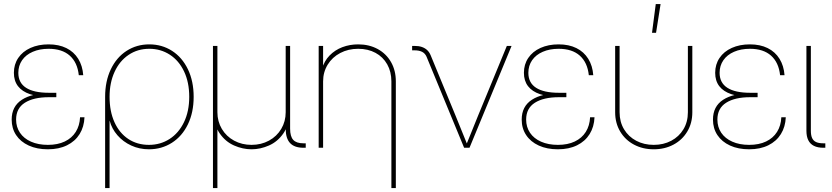

<svg xmlns="http://www.w3.org/2000/svg" viewBox="-20 -748 4213 972"><path d="M39.1 -142.6Q39.1 -209.5 90.6 -242.9Q142.1 -276.4 235.4 -276.4H265.1V-255.9H227.5Q149.9 -255.9 105.7 -227.8Q61.5 -199.7 61.5 -142.6Q61.5 -105 81.1 -75.9Q100.6 -46.9 137 -30.8Q173.3 -14.6 222.2 -14.6Q272 -14.6 307.9 -31.7Q343.8 -48.8 363.5 -80.3Q383.3 -111.8 385.3 -154.3H407.7Q405.8 -106 383.1 -69.3Q360.4 -32.7 319.3 -12.5Q278.3 7.8 222.2 7.8Q167 7.8 125.5 -11.2Q84 -30.3 61.5 -64.2Q39.1 -98.1 39.1 -142.6ZM231.4 -257.8Q172.4 -257.8 132.1 -271.2Q91.8 -284.7 71 -311.8Q50.3 -338.9 50.3 -379.4Q50.3 -421.9 72.3 -454.6Q94.2 -487.3 134.3 -505.4Q174.3 -523.4 226.1 -523.4Q277.8 -523.4 315.9 -504.6Q354 -485.8 376 -450.4Q397.9 -415 401.4 -367.2H378.9Q372.1 -431.6 333.3 -466.3Q294.4 -501 226.1 -501Q180.7 -501 145.8 -485.8Q110.8 -470.7 91.8 -443.1Q72.8 -415.5 72.8 -379.4Q72.8 -328.6 112.1 -303.5Q151.4 -278.3 227.5 -278.3H265.1V-257.8Z M512.2 -257.8Q512.2 -336.9 541 -397.2Q569.8 -457.5 620.8 -490.5Q671.9 -523.4 735.8 -523.4Q799.8 -523.4 851.1 -490.5Q902.3 -457.5 931.4 -397.2Q960.4 -336.9 960.4 -257.8Q960.4 -178.7 931.2 -118.4Q901.9 -58.1 850.1 -25.1Q798.3 7.8 733.9 7.8Q686 7.8 644.5 -11.2Q603 -30.3 574.5 -63.2Q545.9 -96.2 535.2 -136.7H534.7V204.1H512.2ZM938 -257.8Q938 -331.1 911.9 -386.2Q885.7 -441.4 839.6 -471.2Q793.5 -501 735.8 -501Q676.8 -501 631.1 -470.2Q585.4 -439.5 560.1 -384.3Q534.7 -329.1 534.7 -257.8Q534.7 -184.1 559.6 -129.2Q584.5 -74.2 629.6 -44.4Q674.8 -14.6 733.9 -14.6Q792 -14.6 838.4 -44.4Q884.8 -74.2 911.4 -129.4Q938 -184.6 938 -257.8Z M1058.1 -515.6H1080.6V-179.7Q1080.6 -133.3 1103 -95.5Q1125.5 -57.6 1165 -36.1Q1204.6 -14.6 1253.4 -14.6Q1302.2 -14.6 1341.8 -36.1Q1381.3 -57.6 1403.8 -95.5Q1426.3 -133.3 1426.3 -179.7V-515.6H1448.7V-96.7Q1448.7 -57.1 1464.6 -39.8Q1480.5 -22.5 1516.1 -22.5H1527.8V0H1516.1Q1470.7 0 1448.5 -23.7Q1426.3 -47.4 1426.3 -96.7V-179.7H1443.8Q1443.8 -115.2 1414.8 -73Q1385.7 -30.8 1341.8 -11.5Q1297.9 7.8 1253.4 7.8Q1209 7.8 1165 -11.5Q1121.1 -30.8 1092 -73Q1063 -115.2 1063 -179.7H1080.6V204.1H1058.1Z M1615.7 0H1593.3V-515.6H1615.7V-398.4H1609.9Q1621.1 -439 1648.4 -467Q1675.8 -495.1 1713.4 -509.3Q1751 -523.4 1793.5 -523.4Q1848.6 -523.4 1892.1 -499.8Q1935.5 -476.1 1959.7 -433.6Q1983.9 -391.1 1983.9 -335.9V204.1H1961.4V-335.9Q1961.4 -384.8 1940.2 -422.4Q1918.9 -460 1880.9 -480.5Q1842.8 -501 1793.5 -501Q1743.2 -501 1702.6 -479.7Q1662.1 -458.5 1638.9 -420.7Q1615.7 -382.8 1615.7 -335.9Z M2139.2 -461.4Q2131.8 -478 2116.9 -485.6Q2102.1 -493.2 2078.1 -493.2H2066.4V-515.6H2078.1Q2099.6 -515.6 2115.5 -510.3Q2131.3 -504.9 2142.6 -494.4Q2153.8 -483.9 2160.6 -467.3L2285.6 -164.1Q2315.9 -89.4 2346.2 -14.6H2340.3Q2347.2 -32.2 2361.8 -67.4Q2381.8 -118.7 2400.9 -164.1L2545.9 -515.6H2569.8L2356.9 0H2329.6Z M2621.1 -142.6Q2621.1 -209.5 2672.6 -242.9Q2724.1 -276.4 2817.4 -276.4H2847.2V-255.9H2809.6Q2731.9 -255.9 2687.7 -227.8Q2643.6 -199.7 2643.6 -142.6Q2643.6 -105 2663.1 -75.9Q2682.6 -46.9 2719 -30.8Q2755.4 -14.6 2804.2 -14.6Q2854 -14.6 2889.9 -31.7Q2925.8 -48.8 2945.6 -80.3Q2965.3 -111.8 2967.3 -154.3H2989.7Q2987.8 -106 2965.1 -69.3Q2942.4 -32.7 2901.4 -12.5Q2860.4 7.8 2804.2 7.8Q2749 7.8 2707.5 -11.2Q2666 -30.3 2643.6 -64.2Q2621.1 -98.1 2621.1 -142.6ZM2813.5 -257.8Q2754.4 -257.8 2714.1 -271.2Q2673.8 -284.7 2653.1 -311.8Q2632.3 -338.9 2632.3 -379.4Q2632.3 -421.9 2654.3 -454.6Q2676.3 -487.3 2716.3 -505.4Q2756.3 -523.4 2808.1 -523.4Q2859.9 -523.4 2897.9 -504.6Q2936 -485.8 2958 -450.4Q2980 -415 2983.4 -367.2H2960.9Q2954.1 -431.6 2915.3 -466.3Q2876.5 -501 2808.1 -501Q2762.7 -501 2727.8 -485.8Q2692.9 -470.7 2673.8 -443.1Q2654.8 -415.5 2654.8 -379.4Q2654.8 -328.6 2694.1 -303.5Q2733.4 -278.3 2809.6 -278.3H2847.2V-257.8Z M3094.2 -179.7V-515.6H3116.7V-179.7Q3116.7 -130.9 3139.2 -93.5Q3161.6 -56.2 3200.9 -35.4Q3240.2 -14.6 3289.6 -14.6Q3338.9 -14.6 3378.2 -35.4Q3417.5 -56.2 3439.9 -93.5Q3462.4 -130.9 3462.4 -179.7V-515.6H3484.9V-179.7Q3484.9 -125 3459.5 -82.3Q3434.1 -39.6 3389.6 -15.9Q3345.2 7.8 3289.6 7.8Q3233.9 7.8 3189.5 -15.9Q3145 -39.6 3119.6 -82.3Q3094.2 -125 3094.2 -179.7ZM3299.8 -727.5H3324.2L3301.3 -582H3280.8Z M3589.4 -142.6Q3589.4 -209.5 3640.9 -242.9Q3692.4 -276.4 3785.6 -276.4H3815.4V-255.9H3777.8Q3700.2 -255.9 3656 -227.8Q3611.8 -199.7 3611.8 -142.6Q3611.8 -105 3631.3 -75.9Q3650.9 -46.9 3687.3 -30.8Q3723.6 -14.6 3772.5 -14.6Q3822.3 -14.6 3858.2 -31.7Q3894 -48.8 3913.8 -80.3Q3933.6 -111.8 3935.5 -154.3H3958Q3956.1 -106 3933.3 -69.3Q3910.6 -32.7 3869.6 -12.5Q3828.6 7.8 3772.5 7.8Q3717.3 7.8 3675.8 -11.2Q3634.3 -30.3 3611.8 -64.2Q3589.4 -98.1 3589.4 -142.6ZM3781.7 -257.8Q3722.7 -257.8 3682.4 -271.2Q3642.1 -284.7 3621.3 -311.8Q3600.6 -338.9 3600.6 -379.4Q3600.6 -421.9 3622.6 -454.6Q3644.5 -487.3 3684.6 -505.4Q3724.6 -523.4 3776.4 -523.4Q3828.1 -523.4 3866.2 -504.6Q3904.3 -485.8 3926.3 -450.4Q3948.2 -415 3951.7 -367.2H3929.2Q3922.4 -431.6 3883.5 -466.3Q3844.7 -501 3776.4 -501Q3731 -501 3696 -485.8Q3661.1 -470.7 3642.1 -443.1Q3623 -415.5 3623 -379.4Q3623 -328.6 3662.4 -303.5Q3701.7 -278.3 3777.8 -278.3H3815.4V-257.8Z M4148.4 0Q4119.6 0 4100.6 -9.5Q4081.5 -19 4072 -38.1Q4062.5 -57.1 4062.5 -85.9V-515.6H4085V-85.9Q4085 -63 4091.3 -49.1Q4097.7 -35.2 4111.6 -28.8Q4125.5 -22.5 4148.4 -22.5H4158.2V0Z"/></svg>

Font: Intratopia Thin
Style: Regular
Weight: 100
Designer: Rasmus Andersson
Foundry: rsms
Version: Version 3.000;Glyphs 3.2.3 (3260)